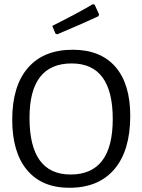

<svg xmlns="http://www.w3.org/2000/svg" viewBox="-20 -883 675 911"><path d="M420 -863 429 -861 450 -815 447 -806Q386 -777 251 -720L243 -724L228 -760Q359 -826 420 -863ZM325 -647Q457 -647 527.5 -566Q598 -485 598 -333Q598 -169 523 -80.5Q448 8 309 8Q179 8 108.5 -76Q38 -160 38 -315Q38 -475 112.5 -561Q187 -647 325 -647ZM320 -582Q120 -582 120 -324Q120 -55 315 -55Q515 -55 515 -318Q515 -582 320 -582Z"/></svg>

Font: Alegreya Sans SC
Style: Regular
Weight: 400
Designer: Juan Pablo del Peral
Foundry: Huerta Tipografica
Version: Version 2.007